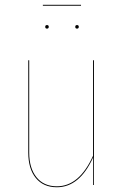

<svg xmlns="http://www.w3.org/2000/svg" viewBox="-20 -767 511 796"><path d="M315.9 -743.2H157.7V-747.1H315.9ZM167.5 -655.8Q167.5 -663.1 174.8 -663.1Q182.1 -663.1 182.1 -655.8Q182.1 -648.4 174.8 -648.4Q167.5 -648.4 167.5 -655.8ZM292 -655.8Q292 -663.1 299.3 -663.1Q306.6 -663.1 306.6 -655.8Q306.6 -648.4 299.3 -648.4Q292 -648.4 292 -655.8ZM369.6 -517.1V0H366.2V-114.7Q310.1 9.3 215.8 9.3Q159.7 9.3 128.4 -29.1Q97.2 -67.4 97.2 -134.3V-517.1H101.1V-134.3Q101.1 -69.8 131.3 -32.2Q161.6 5.4 215.8 5.4Q308.6 5.4 365.7 -121.1V-517.1Z"/></svg>

Font: Fira Sans Compressed Four
Style: Regular
Weight: 100
Width: 1
Designer: Carrois Corporate & Edenspiekermann AG
Foundry: Carrois Corporate GbR & Edenspiekermann AG
Version: Version 4.203;PS 004.203;hotconv 1.0.88;makeotf.lib2.5.64775